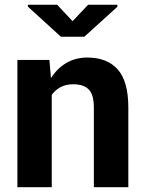

<svg xmlns="http://www.w3.org/2000/svg" viewBox="-20 -777 604 797"><path d="M185.1 -528.3 191.4 -455.1 192.9 -454.6Q218.8 -494.6 256.6 -516.4Q294.4 -538.1 342.8 -538.1Q424.3 -538.1 468.5 -489Q512.7 -439.9 512.7 -330.1V0H369.6V-329.6Q369.6 -383.8 348.6 -405.5Q327.6 -427.2 283.2 -427.2Q253.9 -427.2 232.2 -415.8Q210.4 -404.3 194.8 -383.3V0H52.2V-528.3ZM281.2 -689 345.7 -757.3H467.3V-749L330.1 -624.5H232.9L95.7 -749.5V-757.3H217.3Z"/></svg>

Font: Roboto Web
Style: Bold
Weight: 700
Designer: Google
Version: Version 1.200310; 2013